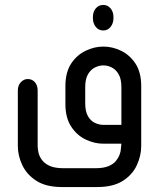

<svg xmlns="http://www.w3.org/2000/svg" viewBox="-20 -580 643 775"><path d="M397 -457Q378 -457 366.5 -471.5Q355 -486 355 -507V-511Q355 -532 366.5 -546Q378 -560 397 -560Q415 -560 426.5 -546Q438 -532 438 -511V-507Q438 -486 426.5 -471.5Q415 -457 397 -457ZM470 0H397Q361 0 325.5 -17Q290 -34 267 -69.5Q244 -105 244 -160V-232Q244 -288 267 -323Q290 -358 325.5 -375Q361 -392 397 -392Q434 -392 469 -375Q504 -358 527 -323Q550 -288 550 -232V9Q550 49 532 87.5Q514 126 475 150.5Q436 175 372 175H230Q167 175 128 150.5Q89 126 70.5 87.5Q52 49 52 9V-215Q52 -235 64 -248Q76 -261 92 -261Q110 -261 121 -248Q132 -235 132 -215V9Q132 21 135.5 36.5Q139 52 150 66.5Q161 81 181.5 90Q202 99 237 99H365Q397 99 417 91Q437 83 447.5 70Q458 57 463 43.5Q468 30 468 20ZM470 -76V-228Q470 -261 459 -280Q448 -299 431.5 -307.5Q415 -316 397 -316Q380 -316 363 -307.5Q346 -299 335 -280Q324 -261 324 -228V-163Q324 -130 335 -111Q346 -92 363 -84Q380 -76 397 -76Z"/></svg>

Font: Beiruti Medium
Style: Regular
Weight: 500
Designer: Arlette Boutros
Foundry: Boutros
Version: Version 1.41